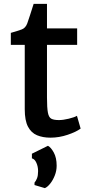

<svg xmlns="http://www.w3.org/2000/svg" viewBox="-20 -704 463 993"><path d="M241 8Q201.5 8 171.5 -4.5Q141.5 -17 124.8 -48.8Q108 -80.5 108 -139V-472H36V-534Q73 -544.5 92.5 -551.8Q112 -559 121 -583Q127 -599.5 135.2 -625.2Q143.5 -651 154 -684H223V-557H379V-472H223V-200Q223 -146 227.8 -121.2Q232.5 -96.5 245.8 -89.8Q259 -83 285 -83Q306 -83 335.2 -90Q364.5 -97 378 -105L397 -39Q374.5 -22 330.2 -7Q286 8 241 8ZM212 269 158.5 253V240.5Q166 232 171.5 218Q177 204 177 181Q177 157.5 168.2 138Q159.5 118.5 145 115V91L228 50Q243 57.5 258 84.5Q273 111.5 273 153Q273 179 263.5 203.2Q254 227.5 240 245.2Q226 263 212 269Z"/></svg>

Font: Merriweather Sans
Style: Regular
Weight: 400
Designer: Eben Sorkin
Foundry: Eben Sorkin
Version: Version 1.008; ttfautohint (v1.7.19-72a1) -l 8 -r 50 -G 200 